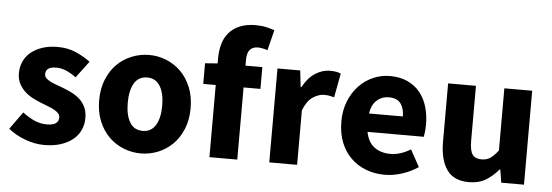

<svg xmlns="http://www.w3.org/2000/svg" viewBox="-48 -856 2904 1010"><g transform="rotate(5 1404.0 -350.5)"><path d="M211 12Q162 12 110.5 -7Q59 -26 21 -57L87 -149Q121 -123 152 -110Q183 -97 215 -97Q248 -97 263 -108Q278 -119 278 -139Q278 -151 269.5 -160.5Q261 -170 246.5 -178Q232 -186 214 -192.5Q196 -199 177 -207Q154 -216 131 -228Q108 -240 89 -257.5Q70 -275 58 -298.5Q46 -322 46 -353Q46 -387 59.5 -416Q73 -445 98 -465Q123 -485 158 -496.5Q193 -508 236 -508Q293 -508 336 -488.5Q379 -469 411 -445L345 -357Q318 -377 292 -388Q266 -399 240 -399Q184 -399 184 -360Q184 -348 192 -339.5Q200 -331 213.5 -324Q227 -317 244.5 -310.5Q262 -304 281 -297Q305 -288 328.5 -276.5Q352 -265 371.5 -248Q391 -231 403 -206.5Q415 -182 415 -148Q415 -114 402 -85Q389 -56 363 -34.5Q337 -13 299 -0.5Q261 12 211 12Z M721 12Q674 12 630 -5.5Q586 -23 552.5 -56Q519 -89 499 -137.5Q479 -186 479 -248Q479 -310 499 -358.5Q519 -407 552.5 -440Q586 -473 630 -490.5Q674 -508 721 -508Q768 -508 811.5 -490.5Q855 -473 888.5 -440Q922 -407 942 -358.5Q962 -310 962 -248Q962 -186 942 -137.5Q922 -89 888.5 -56Q855 -23 811.5 -5.5Q768 12 721 12ZM721 -107Q766 -107 789 -145Q812 -183 812 -248Q812 -313 789 -351Q766 -389 721 -389Q675 -389 652.5 -351Q630 -313 630 -248Q630 -183 652.5 -145Q675 -107 721 -107Z M1083 0V-381H1017V-490L1083 -495V-522Q1083 -561 1092.5 -596Q1102 -631 1124 -657Q1146 -683 1181 -698Q1216 -713 1266 -713Q1297 -713 1322.5 -707Q1348 -701 1365 -695L1338 -587Q1310 -597 1287 -597Q1260 -597 1245 -580.5Q1230 -564 1230 -526V-496H1319V-381H1230V0Z M1399 0V-496H1519L1529 -409H1533Q1560 -460 1598 -484Q1636 -508 1674 -508Q1695 -508 1708.5 -505.5Q1722 -503 1733 -498L1709 -371Q1695 -375 1683 -377Q1671 -379 1655 -379Q1627 -379 1596.5 -359Q1566 -339 1546 -288V0Z M2009 12Q1956 12 1910 -5.5Q1864 -23 1830 -56.5Q1796 -90 1777 -138Q1758 -186 1758 -248Q1758 -308 1778 -356.5Q1798 -405 1830.5 -438.5Q1863 -472 1905 -490Q1947 -508 1992 -508Q2045 -508 2084.5 -490Q2124 -472 2150.5 -440Q2177 -408 2190 -364.5Q2203 -321 2203 -270Q2203 -250 2201 -232Q2199 -214 2197 -205H1900Q1910 -151 1944.5 -125.5Q1979 -100 2029 -100Q2082 -100 2136 -133L2185 -44Q2147 -18 2100.5 -3Q2054 12 2009 12ZM1899 -302H2078Q2078 -344 2059 -370Q2040 -396 1995 -396Q1960 -396 1933.5 -373Q1907 -350 1899 -302Z M2454 12Q2373 12 2336.5 -41Q2300 -94 2300 -188V-496H2447V-207Q2447 -153 2462 -133Q2477 -113 2509 -113Q2537 -113 2556 -126Q2575 -139 2597 -168V-496H2744V0H2624L2613 -69H2610Q2578 -31 2541.5 -9.5Q2505 12 2454 12Z"/></g></svg>

Font: hySource Sans Pro
Style: Bold
Weight: 700
Designer: Paul D. Hunt
Foundry: Adobe Systems Incorporated
Version: Version 2.021;PS 2.000;hotconv 1.0.86;makeotf.lib2.5.63406